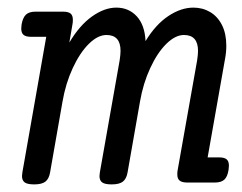

<svg xmlns="http://www.w3.org/2000/svg" viewBox="-20 -482 640 507"><path d="M584.5 -44.4Q584.5 -42 583.5 -33.2Q580.6 -15.1 572.3 -7.6Q564 0 547.4 0H474.6Q460.9 0 454.6 -4.9Q448.2 -9.8 448.2 -21.5Q448.2 -28.8 449.2 -33.2L500.5 -322.3Q502.9 -337.9 502.9 -347.7Q502.9 -389.6 465.8 -389.6Q442.9 -389.6 419.2 -366.2Q395.5 -342.8 376.7 -302.2Q357.9 -261.7 349.6 -213.4L316.9 -26.9Q314 -9.8 304.4 -2.4Q294.9 4.9 275.4 4.9H274.4Q257.3 4.9 250 -0.2Q242.7 -5.4 242.7 -17.1Q242.7 -19 243.7 -26.9L295.9 -322.3Q298.3 -337.9 298.3 -347.7Q298.3 -389.6 261.2 -389.6Q238.3 -389.6 214.6 -366.2Q190.9 -342.8 172.1 -302.2Q153.3 -261.7 145 -213.4L112.3 -26.9Q109.4 -9.8 99.9 -2.4Q90.3 4.9 70.8 4.9H69.8Q52.7 4.9 45.4 -0.2Q38.1 -5.4 38.1 -17.1Q38.1 -19 39.1 -26.9L102.1 -384.8H62Q48.3 -384.8 42.2 -389.9Q36.1 -395 36.1 -406.7Q36.1 -409.2 37.1 -418Q40.5 -436 48.8 -443.6Q57.1 -451.2 73.7 -451.2H146.5Q160.2 -451.2 166.3 -446.3Q172.4 -441.4 172.4 -429.7Q172.4 -422.4 171.4 -418L163.1 -369.6Q189.9 -415 222.9 -438.5Q255.9 -461.9 287.1 -461.9Q319.8 -461.9 341.1 -439Q362.3 -416 364.3 -373.5Q391.1 -417.5 424.6 -439.7Q458 -461.9 490.7 -461.9Q515.1 -461.9 534.9 -450.2Q554.7 -438.5 566.2 -415.8Q577.6 -393.1 577.6 -361.3Q577.6 -343.8 574.2 -326.2L528.3 -66.4H558.6Q572.3 -66.4 578.4 -61.3Q584.5 -56.2 584.5 -44.4Z"/></svg>

Font: Courier Prime
Style: Italic
Weight: 400
Italic angle: -10°
Designer: Alan Dague-Greene
Foundry: Quote-Unquote Apps
Version: Version 3.018